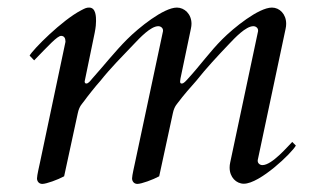

<svg xmlns="http://www.w3.org/2000/svg" viewBox="-20 -459 798 494"><path d="M83 -41.5C81.5 -34.2 75.2 -7.8 75.2 0C75.2 6.8 79.6 14.2 88.9 14.2C99.1 14.2 128.9 3.4 145 -5.4L180.2 -168C184.1 -186.5 191.9 -192.4 196.3 -198.7C203.1 -208.5 227.1 -238.8 238.3 -251C264.6 -284.2 295.4 -314.9 324.2 -345.2C339.4 -361.3 367.7 -391.6 387.2 -391.6C394 -391.6 399.4 -386.7 399.4 -380.9V-378.9L327.6 -41.5C326.2 -34.2 319.8 -7.8 319.8 0C319.8 6.8 324.2 14.2 333.5 14.2C343.8 14.2 373.5 3.4 389.6 -5.4L424.8 -168C428.7 -186.5 436.5 -192.4 440.9 -198.7C447.8 -208.5 473.6 -238.8 484.9 -251C511.2 -284.2 540 -314.9 568.8 -345.2C584 -361.3 612.3 -391.6 631.8 -391.6C638.7 -391.6 644 -386.7 644 -380.9V-378.9L572.3 -41C571.3 -36.6 570.8 -32.2 570.8 -27.8C570.8 -2.9 587.9 13.7 607.4 13.7C648.4 13.7 731 -65.4 741.2 -84.5L731.9 -93.8C721.7 -84 680.2 -34.2 655.3 -34.2C648.4 -34.2 643.1 -39.1 643.1 -44.9V-46.9L714.8 -384.8C715.8 -389.2 716.3 -393.6 716.3 -397.9C716.3 -422.9 699.2 -439.5 679.7 -439.5C645.5 -439.5 581.5 -387.7 551.8 -357.9C520.5 -326.7 494.1 -289.6 463.9 -256.8C458.5 -251 453.1 -244.1 447.8 -244.1C445.3 -244.1 443.4 -244.6 443.4 -249.5C443.4 -251.5 443.8 -253.4 444.3 -256.8L471.2 -385.3C472.2 -390.6 472.7 -393.6 472.7 -397.9C472.7 -422.9 454.6 -439.5 435.1 -439.5C400.9 -439.5 336.9 -387.7 307.1 -357.9C275.9 -326.7 247.1 -290 217.3 -256.8C212.4 -251 207.5 -244.1 202.1 -244.1C199.7 -244.1 197.8 -245.6 197.8 -249.5L223.6 -374.5C226.6 -389.6 227.1 -398.4 227.1 -404.8C227.1 -415 227.1 -439.5 209.5 -439.5C202.6 -439.5 199.2 -438 189 -432.6C139.6 -407.2 64.5 -331.5 56.2 -315.9L67.9 -303.7C104.5 -341.3 127.4 -366.7 137.2 -366.7C145 -366.7 148.4 -360.8 148.4 -353V-351.1Z"/></svg>

Font: Cardo
Style: Italic
Weight: 400
Designer: David J. Perry
Foundry: David J. Perry
Version: Version 0.99